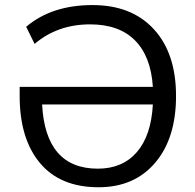

<svg xmlns="http://www.w3.org/2000/svg" viewBox="-20 -749 791 777"><path d="M378.9 8.8Q223.6 8.8 141.6 -89.4Q59.6 -187.5 59.6 -360.4V-397.5H598.6Q590.8 -520.5 526.4 -585.4Q461.9 -650.4 344.7 -650.4Q212.9 -650.4 120.1 -571.3L85.9 -640.6Q189.5 -728.5 354.5 -728.5Q512.7 -728.5 602.5 -630.9Q692.4 -533.2 692.4 -360.4Q692.4 -189.5 607.9 -90.3Q523.4 8.8 378.9 8.8ZM150.4 -326.2Q164.1 -66.4 376 -66.4Q475.6 -66.4 533.7 -133.3Q591.8 -200.2 598.6 -326.2Z"/></svg>

Font: Min Sans
Style: Regular
Weight: 400
Designer: Jinseong-Kim, NotoSansCJK, Nunito
Foundry: Jinseong-Kim
Version: Version 1.400;Glyphs 3.1.2 (3151)